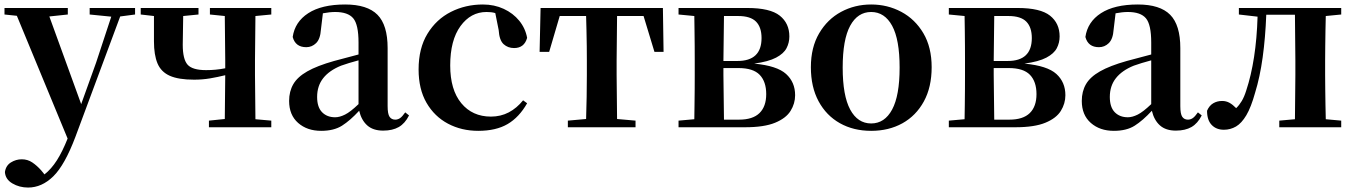

<svg xmlns="http://www.w3.org/2000/svg" viewBox="-27 -572 6089 863"><path d="M376 -506.8V-536.1H580.1V-506.8L513.2 -498L312 43Q264.2 169.9 212.6 220.5Q161.1 271 99.1 271Q60.1 271 28.6 252.4Q-2.9 233.9 -4.9 201.2Q-0.5 171.9 22.2 158Q44.9 144 70.8 144Q97.2 144 118.2 158.2Q139.2 172.4 158.2 193.8L172.9 211.9Q203.6 188 228.8 148.4Q253.9 108.9 276.9 50.8L48.8 -501L-6.8 -506.8V-536.1H277.8V-506.8L194.8 -498L337.9 -104L404.8 -290L473.1 -497.1Z M916.5 -506.8V-536.1H1192.4V-506.8L1121.1 -500L1119.1 -300.8V-234.9L1121.1 -36.1L1192.4 -29.8V0H912.1V-29.8L983.4 -37.1L985.4 -233.9Q951.7 -225.6 917.2 -219.7Q882.8 -213.9 845.2 -213.9Q775.4 -213.9 736.1 -231.4Q696.8 -249 680.9 -287.1Q665 -325.2 665 -386.2V-500L605.5 -506.8V-536.1H865.2V-506.8L796.4 -500L794.4 -371.1Q794.4 -305.7 816.2 -281.2Q837.9 -256.8 899.4 -256.8Q921.9 -256.8 942.4 -258.8Q962.9 -260.7 985.4 -265.1V-300.8L983.4 -500Z M1695.3 15.1Q1649.9 15.1 1623.5 -8.5Q1597.2 -32.2 1587.4 -74.2Q1546.9 -30.3 1510.3 -7.1Q1473.6 16.1 1416.5 16.1Q1353.5 16.1 1313 -19.5Q1272.5 -55.2 1272.5 -118.2Q1272.5 -161.1 1291.3 -193.6Q1310.1 -226.1 1354.2 -251.2Q1398.4 -276.4 1474.6 -297.9L1584.5 -327.1V-380.9Q1584.5 -461.4 1560.8 -489.7Q1537.1 -518.1 1479.5 -518.1Q1454.6 -518.1 1424.3 -512.2L1415.5 -439Q1412.6 -396.5 1393.8 -378.2Q1375 -359.9 1349.6 -359.9Q1300.8 -359.9 1288.6 -405.8Q1298.3 -473.6 1358.6 -512.7Q1418.9 -551.8 1524.4 -551.8Q1624 -551.8 1669.7 -505.6Q1715.3 -459.5 1715.3 -356V-95.2Q1715.3 -59.6 1724.1 -46.9Q1732.9 -34.2 1749.5 -34.2Q1760.7 -34.2 1770.8 -40.8Q1780.8 -47.4 1794.4 -66.9L1811.5 -53.2Q1793.5 -17.1 1765.4 -1Q1737.3 15.1 1695.3 15.1ZM1584.5 -104V-300.8Q1562 -294.9 1541.7 -288.6Q1521.5 -282.2 1506.3 -276.9Q1453.1 -255.4 1425.8 -220.7Q1398.4 -186 1398.4 -136.2Q1398.4 -90.3 1420.7 -67.6Q1442.9 -44.9 1479.5 -44.9Q1499.5 -44.9 1523.7 -56.9Q1547.9 -68.8 1584.5 -104Z M2122.6 16.1Q2047.4 16.1 1986.6 -16.1Q1925.8 -48.3 1890.1 -109.9Q1854.5 -171.4 1854.5 -259.8Q1854.5 -355 1894.3 -420.2Q1934.1 -485.4 1999.8 -518.6Q2065.4 -551.8 2143.6 -551.8Q2194.8 -551.8 2237.1 -532.2Q2279.3 -512.7 2306.9 -478.8Q2334.5 -444.8 2342.3 -401.9Q2329.6 -356 2283.7 -356Q2255.9 -356 2236.6 -373.5Q2217.3 -391.1 2214.4 -437L2199.2 -513.2Q2189.9 -516.1 2179.9 -517.1Q2169.9 -518.1 2159.7 -518.1Q2088.9 -518.1 2042.7 -454.6Q1996.6 -391.1 1996.6 -277.8Q1996.6 -168.5 2046.4 -108.2Q2096.2 -47.9 2179.7 -47.9Q2223.6 -47.9 2259.8 -66.9Q2295.9 -85.9 2324.2 -121.1L2342.3 -107.9Q2306.6 -44.9 2254.6 -14.4Q2202.6 16.1 2122.6 16.1Z M2606.4 0H2525.4V-29.8L2607.4 -37.1Q2608.9 -80.6 2609.9 -136.7Q2610.8 -192.9 2610.8 -234.9V-300.8Q2610.8 -329.1 2610.4 -364.5Q2609.9 -399.9 2609.1 -435.8Q2608.4 -471.7 2607.4 -500H2488.8L2441.4 -338.9H2398.4L2402.8 -536.1H2952.6L2955.6 -338.9H2914.6L2865.7 -500H2746.6L2744.6 -300.8V-234.9L2746.6 -37.1L2829.6 -29.8V0Z M3091.8 0H3022.9V-29.8L3093.8 -36.1Q3094.2 -64.9 3094.7 -100.6Q3095.2 -136.2 3095.5 -171.6Q3095.7 -207 3095.7 -234.9V-300.8Q3095.7 -329.1 3095.5 -364.5Q3095.2 -399.9 3094.7 -435.5Q3094.2 -471.2 3093.8 -500L3022.9 -506.8V-536.1H3332Q3434.6 -536.1 3477.8 -501.7Q3521 -467.3 3521 -408.2Q3521 -379.9 3508.3 -355.5Q3495.6 -331.1 3461.4 -313Q3427.2 -294.9 3362.8 -286.1Q3465.8 -276.4 3506.3 -239.5Q3546.9 -202.6 3546.9 -144Q3546.9 -106.4 3526.4 -73.5Q3505.9 -40.5 3456.8 -20.3Q3407.7 0 3321.8 0ZM3227.1 -500 3224.6 -297.9H3287.6Q3396 -297.9 3396 -400.9Q3396 -449.7 3371.1 -474.9Q3346.2 -500 3291 -500ZM3224.6 -266.1V-234.9L3227.1 -34.2H3294.9Q3356.4 -34.2 3386.7 -63.7Q3417 -93.3 3417 -148.9Q3417 -205.1 3387.7 -235.6Q3358.4 -266.1 3292 -266.1Z M3888.7 16.1Q3809.1 16.1 3748 -18.3Q3687 -52.7 3652.3 -116.9Q3617.7 -181.2 3617.7 -270Q3617.7 -358.9 3654.8 -422.1Q3691.9 -485.4 3753.4 -518.6Q3814.9 -551.8 3888.7 -551.8Q3962.4 -551.8 4024.4 -518.6Q4086.4 -485.4 4123.5 -422.4Q4160.6 -359.4 4160.6 -270Q4160.6 -180.2 4125.5 -116Q4090.3 -51.8 4029.1 -17.8Q3967.8 16.1 3888.7 16.1ZM3888.7 -17.1Q3949.2 -17.1 3982.9 -79.6Q4016.6 -142.1 4016.6 -268.1Q4016.6 -394.5 3982.9 -456.3Q3949.2 -518.1 3888.7 -518.1Q3828.1 -518.1 3794.4 -456.3Q3760.7 -394.5 3760.7 -268.1Q3760.7 -142.1 3794.4 -79.6Q3828.1 -17.1 3888.7 -17.1Z M4306.6 0H4237.8V-29.8L4308.6 -36.1Q4309.1 -64.9 4309.6 -100.6Q4310.1 -136.2 4310.3 -171.6Q4310.5 -207 4310.5 -234.9V-300.8Q4310.5 -329.1 4310.3 -364.5Q4310.1 -399.9 4309.6 -435.5Q4309.1 -471.2 4308.6 -500L4237.8 -506.8V-536.1H4546.9Q4649.4 -536.1 4692.6 -501.7Q4735.8 -467.3 4735.8 -408.2Q4735.8 -379.9 4723.1 -355.5Q4710.4 -331.1 4676.3 -313Q4642.1 -294.9 4577.6 -286.1Q4680.7 -276.4 4721.2 -239.5Q4761.7 -202.6 4761.7 -144Q4761.7 -106.4 4741.2 -73.5Q4720.7 -40.5 4671.6 -20.3Q4622.6 0 4536.6 0ZM4441.9 -500 4439.5 -297.9H4502.4Q4610.8 -297.9 4610.8 -400.9Q4610.8 -449.7 4585.9 -474.9Q4561 -500 4505.9 -500ZM4439.5 -266.1V-234.9L4441.9 -34.2H4509.8Q4571.3 -34.2 4601.6 -63.7Q4631.8 -93.3 4631.8 -148.9Q4631.8 -205.1 4602.5 -235.6Q4573.2 -266.1 4506.8 -266.1Z M5258.3 15.1Q5212.9 15.1 5186.5 -8.5Q5160.2 -32.2 5150.4 -74.2Q5109.9 -30.3 5073.2 -7.1Q5036.6 16.1 4979.5 16.1Q4916.5 16.1 4876 -19.5Q4835.4 -55.2 4835.4 -118.2Q4835.4 -161.1 4854.2 -193.6Q4873 -226.1 4917.2 -251.2Q4961.4 -276.4 5037.6 -297.9L5147.5 -327.1V-380.9Q5147.5 -461.4 5123.8 -489.7Q5100.1 -518.1 5042.5 -518.1Q5017.6 -518.1 4987.3 -512.2L4978.5 -439Q4975.6 -396.5 4956.8 -378.2Q4938 -359.9 4912.6 -359.9Q4863.8 -359.9 4851.6 -405.8Q4861.3 -473.6 4921.6 -512.7Q4981.9 -551.8 5087.4 -551.8Q5187 -551.8 5232.7 -505.6Q5278.3 -459.5 5278.3 -356V-95.2Q5278.3 -59.6 5287.1 -46.9Q5295.9 -34.2 5312.5 -34.2Q5323.7 -34.2 5333.7 -40.8Q5343.8 -47.4 5357.4 -66.9L5374.5 -53.2Q5356.4 -17.1 5328.4 -1Q5300.3 15.1 5258.3 15.1ZM5147.5 -104V-300.8Q5125 -294.9 5104.7 -288.6Q5084.5 -282.2 5069.3 -276.9Q5016.1 -255.4 4988.8 -220.7Q4961.4 -186 4961.4 -136.2Q4961.4 -90.3 4983.6 -67.6Q5005.9 -44.9 5042.5 -44.9Q5062.5 -44.9 5086.7 -56.9Q5110.8 -68.8 5147.5 -104Z M5792.5 0H5723.1V-29.8L5793.5 -36.1L5795.4 -234.9V-300.8L5793.5 -505.9H5664.6Q5660.6 -402.3 5648.4 -314Q5636.2 -225.6 5614.3 -154.8Q5596.2 -89.8 5575 -54Q5553.7 -18.1 5528.6 -3.4Q5503.4 11.2 5474.1 11.2Q5439.9 11.2 5419.2 -10.5Q5398.4 -32.2 5398.4 -74.2Q5408.2 -97.2 5426 -107.7Q5443.8 -118.2 5466.3 -118.2Q5484.4 -118.2 5499.3 -109.9Q5514.2 -101.6 5529.3 -85.9Q5543.5 -99.6 5554.4 -117.9Q5565.4 -136.2 5574.2 -164.1Q5619.6 -300.8 5625.5 -497.1L5541.5 -506.8V-536.1H6001.5V-506.8L5932.1 -500Q5931.2 -471.2 5930.7 -435.5Q5930.2 -399.9 5929.7 -364.5Q5929.2 -329.1 5929.2 -300.8V-234.9Q5929.2 -207 5929.7 -171.6Q5930.2 -136.2 5930.7 -100.6Q5931.2 -64.9 5932.1 -36.1L6001.5 -29.8V0Z"/></svg>

Font: Source Han Serif TW
Style: Bold
Weight: 700
Designer: Ryoko NISHIZUKA Ë•øÂ°öÊ∂ºÂ≠ê (kana & ideographs); Frank Grie√ühammer (Latin, Greek & Cyrillic); Wenlong ZHANG Âº†ÊñáÈæô 
Foundry: Adobe
Version: Version 2.003;hotconv 1.1.1;makeotfexe 2.6.0